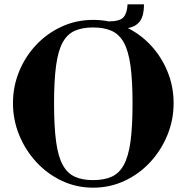

<svg xmlns="http://www.w3.org/2000/svg" viewBox="-20 -855 863 888"><path d="M411 13Q333 13 265.5 -19Q198 -51 147.5 -106Q97 -161 68.5 -231Q40 -301 40 -378Q40 -455 68.5 -524.5Q97 -594 147.5 -647.5Q198 -701 265.5 -732Q333 -763 411 -763Q489 -763 557 -732Q625 -701 675.5 -647.5Q726 -594 754.5 -524.5Q783 -455 783 -378Q783 -301 754.5 -231Q726 -161 675.5 -106Q625 -51 557 -19Q489 13 411 13ZM410 -22Q461 -22 496 -37.5Q531 -53 552.5 -92Q574 -131 583.5 -200Q593 -269 593 -376Q593 -483 583.5 -551.5Q574 -620 552.5 -658.5Q531 -697 496 -712.5Q461 -728 410 -728Q360 -728 325.5 -712.5Q291 -697 270 -659Q249 -621 239.5 -552.5Q230 -484 230 -378Q230 -269 239.5 -199.5Q249 -130 270.5 -91.5Q292 -53 326.5 -37.5Q361 -22 410 -22ZM483 -718 481 -756Q534 -756 551 -775Q568 -794 570 -835H646Q646 -785 629 -759.5Q612 -734 576 -726Q540 -718 483 -718Z"/></svg>

Font: Libre Bodoni
Style: Bold
Weight: 700
Designer: Pablo Impallari, Rodrigo Fuenzalida
Foundry: Impallari Type
Version: Version 2.005;gftools[0.9.23]